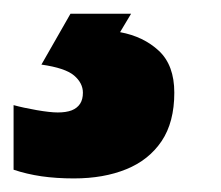

<svg xmlns="http://www.w3.org/2000/svg" viewBox="-138 -20 323 280"><path d="M-30.3 240.2Q-55.7 240.2 -77.4 237.1Q-99.1 233.9 -118.2 227.5V133.3Q-104 137.2 -84.5 140.6Q-64.9 144 -53.7 144Q-41.5 144 -33.4 140.9Q-25.4 137.7 -21.2 131.3Q-17.1 125 -17.1 115.2Q-17.1 101.1 -30 90.1Q-43 79.1 -77.6 74.2L-35.2 0H53.2L37.1 26.9Q71.3 33.2 93.8 54.2Q116.2 75.2 116.2 115.2Q116.2 158.2 97.7 185.8Q79.1 213.4 46.1 226.8Q13.2 240.2 -30.3 240.2Z"/></svg>

Font: Open Sans SemiCondensed ExtraBold
Style: Italic
Weight: 800
Width: 4
Italic angle: -12°
Designer: Monotype Design Team
Foundry: Monotype Imaging Inc.
Version: Version 3.003